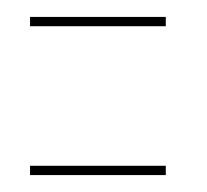

<svg xmlns="http://www.w3.org/2000/svg" viewBox="-20 -357 245 227"><path d="M15.5 -326H176V-337H15.5ZM15.5 -150H176V-161H15.5Z"/></svg>

Font: Anybody Thin Condensed
Style: Regular
Weight: 100
Width: 3
Version: Version 1.113;gftools[0.9.25]